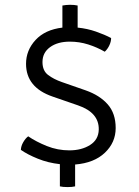

<svg xmlns="http://www.w3.org/2000/svg" viewBox="-20 -718 580 800"><path d="M261.5 61.5Q241.5 61.5 229.5 58.5V-34Q180 -39.5 137.5 -56.8Q95 -74 67 -93.5Q67.5 -109.5 77 -125.8Q86.5 -142 97.5 -150Q130.5 -127.5 175.2 -109.5Q220 -91.5 269 -91.5Q320 -91.5 355.2 -113.8Q390.5 -136 391.5 -178Q393 -249 305 -279L199.5 -315.5Q88.5 -353.5 88.5 -452Q88.5 -508.5 128.2 -551.5Q168 -594.5 240 -603V-695Q247 -696.5 255.8 -697.2Q264.5 -698 272 -698Q290 -698 303.5 -695V-603Q343.5 -599 379.5 -586.5Q415.5 -574 443 -559.5Q443 -544.5 435.5 -528.8Q428 -513 416.5 -502.5Q384.5 -521 347.5 -532.8Q310.5 -544.5 271 -544.5Q220 -544.5 188.5 -521.5Q157 -498.5 157 -459.5Q157 -423.5 180.2 -405.8Q203.5 -388 238 -376L337 -341.5Q395.5 -321 428.8 -283.2Q462 -245.5 462 -184.5Q462 -124.5 417.2 -81.8Q372.5 -39 293 -32.5V58.5Q287.5 60 278.8 60.8Q270 61.5 261.5 61.5Z"/></svg>

Font: Signika Negative SC Light
Style: Regular
Weight: 300
Designer: Anna Giedryś
Foundry: Anna Giedryś
Version: Version 2.000; ttfautohint (v1.8.3) -l 8 -r 50 -G 200 -x 9 -